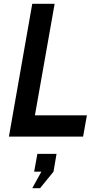

<svg xmlns="http://www.w3.org/2000/svg" viewBox="-20 -720 523 1012"><path d="M150 -700H268L164 -112H438L418 0H27ZM150 272 198 185H160L177 91H278L262 185L191 272Z"/></svg>

Font: Cabin SemiBold
Style: Italic
Weight: 600
Italic angle: -7°
Designer: Pablo Impallari
Foundry: Pablo Impallari. http://www.impallari.com Igino Marini. http://www.ikern.com
Version: Version 2.200